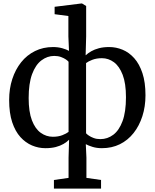

<svg xmlns="http://www.w3.org/2000/svg" viewBox="-20 -839 888 1102"><path d="M289.5 243.5V194L373.5 182V66L376.5 -37Q363.5 -24 344.8 -13Q326 -2 300.2 4.8Q274.5 11.5 240.5 11.5Q201 11.5 164 -4Q127 -19.5 97.2 -52.2Q67.5 -85 50 -137.5Q32.5 -190 32.5 -265Q32.5 -330 50.5 -385.2Q68.5 -440.5 101.5 -481.8Q134.5 -523 181 -546Q227.5 -569 284.5 -569Q313.5 -569 337.8 -562Q362 -555 376 -547L372.5 -630V-747L293.5 -757.5V-800L446.5 -819H451L474.5 -804.5V-630L471.5 -521.5Q485 -534 503.8 -544.8Q522.5 -555.5 547.8 -562.2Q573 -569 607 -569Q646.5 -569 683.8 -553.5Q721 -538 750.5 -505Q780 -472 797.5 -419.2Q815 -366.5 815 -292Q815 -227.5 797.2 -172.2Q779.5 -117 746.8 -75.5Q714 -34 668 -11.2Q622 11.5 565 11.5Q535 11.5 511 4Q487 -3.5 472.5 -11.5L476 66V182L560 194V243.5ZM283.5 -54Q314.5 -54 338 -63.2Q361.5 -72.5 373.5 -82V-484.5Q369.5 -490 358.2 -497.8Q347 -505.5 330 -511.8Q313 -518 291.5 -518Q251.5 -518 217.8 -492.5Q184 -467 164.2 -413.5Q144.5 -360 144.5 -276Q144.5 -197.5 163.2 -148.5Q182 -99.5 213.8 -76.8Q245.5 -54 283.5 -54ZM556 -40.5Q597 -40.5 630.2 -65.5Q663.5 -90.5 683.2 -143.5Q703 -196.5 703 -281Q703 -360.5 684 -409.8Q665 -459 633.8 -482Q602.5 -505 565 -505Q534 -505 510 -495.8Q486 -486.5 474 -477V-74Q478.5 -68.5 489.8 -60.8Q501 -53 517.8 -46.8Q534.5 -40.5 556 -40.5Z"/></svg>

Font: Merriweather 20pt
Style: Regular
Weight: 400
Version: Version 2.100